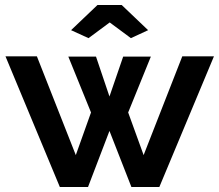

<svg xmlns="http://www.w3.org/2000/svg" viewBox="-20 -750 879 770"><path d="M711 -524H838L619 0H507L419 -225L333 0H220L2 -524H128L284 -128L345 -299L254 -523H365L419 -363L474 -523H585L494 -299L556 -128ZM265 -629 371 -730H468L574 -629L505 -597L420 -660L335 -597Z"/></svg>

Font: Raleway
Style: Bold
Weight: 700
Designer: Matt McInerney, Pablo Impallari, Rodrigo Fuenzalida
Foundry: Matt McInerney, Pablo Impallari, Rodrigo Fuenzalida
Version: Version 4.026